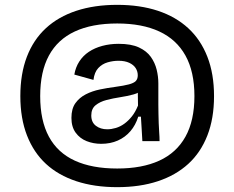

<svg xmlns="http://www.w3.org/2000/svg" viewBox="-20 -670 968 793"><path d="M464 103Q370 103 295.5 78.5Q221 54 170 7Q119 -40 91.5 -110.5Q64 -181 64 -273Q64 -365 91 -435.5Q118 -506 169.5 -553.5Q221 -601 295.5 -625.5Q370 -650 464 -650Q558 -650 632 -625.5Q706 -601 757.5 -553.5Q809 -506 836.5 -435.5Q864 -365 864 -273Q864 -181 836.5 -110.5Q809 -40 757.5 7Q706 54 632 78.5Q558 103 464 103ZM464 26Q567 26 638 -6.5Q709 -39 746 -105.5Q783 -172 783 -273Q783 -374 746 -440.5Q709 -507 638 -540Q567 -573 464 -573Q360 -573 289 -540Q218 -507 182 -440.5Q146 -374 146 -273Q146 -172 182 -105.5Q218 -39 289 -6.5Q360 26 464 26ZM423 -136Q440 -136 458.5 -141.5Q477 -147 493.5 -159Q510 -171 524.5 -189Q539 -207 550 -234L549 -305L570 -302Q557 -287 531.5 -280Q506 -273 476.5 -268.5Q447 -264 420 -257Q393 -250 375 -235.5Q357 -221 357 -193Q357 -165 376 -150.5Q395 -136 423 -136ZM398 -76Q366 -76 338 -87Q310 -98 292.5 -122Q275 -146 275 -183Q275 -221 291.5 -244Q308 -267 334.5 -280.5Q361 -294 392.5 -300.5Q424 -307 455 -311Q492 -316 512.5 -321.5Q533 -327 541 -335.5Q549 -344 549 -359Q549 -375 540.5 -388.5Q532 -402 514 -410.5Q496 -419 469 -419Q447 -419 424.5 -412.5Q402 -406 386 -389Q370 -372 366 -340L287 -362Q292 -392 307.5 -416Q323 -440 347 -456Q371 -472 402.5 -480.5Q434 -489 470 -489Q522 -489 554 -474Q586 -459 603 -435Q620 -411 627 -382.5Q634 -354 634 -326V-238Q634 -219 634.5 -200Q635 -181 635.5 -161.5Q636 -142 637.5 -123.5Q639 -105 639 -87H568Q567 -114 565 -139Q563 -164 562 -188H551Q540 -153 518.5 -128Q497 -103 466.5 -89.5Q436 -76 398 -76Z"/></svg>

Font: Bricolage Grotesque 48pt Condensed ExtraBold
Style: Regular
Weight: 400
Version: Version 1.000;gftools[0.9.30]